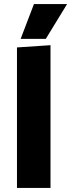

<svg xmlns="http://www.w3.org/2000/svg" viewBox="-20 -919 348 939"><path d="M146 -899H308L204 -729H81Q97 -772 113.5 -814Q130 -856 146 -899ZM227 -698V0H63V-687Z"/></svg>

Font: Palanquin Dark SemiBold
Style: Regular
Weight: 600
Designer: Pria Ravichandran
Version: Version 1.001